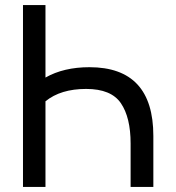

<svg xmlns="http://www.w3.org/2000/svg" viewBox="-20 -740 697 760"><path d="M334 -474Q587 -474 587 -202V0H497V-172Q497 -275 458.5 -331.5Q420 -388 321 -388Q220 -388 160 -339V0H71V-720H160V-433Q232 -474 334 -474Z"/></svg>

Font: Manrope Medium
Style: Medium
Weight: 500
Designer: Mikhail Sharanda
Foundry: Mikhail Sharanda
Version: Version 4.000;hotconv 1.0.109;makeotfexe 2.5.65596